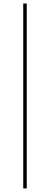

<svg xmlns="http://www.w3.org/2000/svg" viewBox="-20 -800 278 1070"><path d="M109.5 250V-780.5H129V250Z"/></svg>

Font: Bodoni Moda 11pt
Style: Regular
Weight: 400
Version: Version 2.004